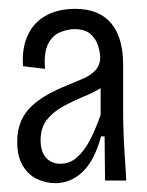

<svg xmlns="http://www.w3.org/2000/svg" viewBox="-20 -688 333 435"><path d="M105 -273Q86 -273 66 -281.5Q46 -290 32.5 -311Q19 -332 19 -367Q19 -393 27.5 -413Q36 -433 51.5 -447.5Q67 -462 87.5 -473.5Q108 -485 133 -495Q150 -502 167.5 -509.5Q185 -517 196 -528.5Q207 -540 207 -559Q207 -568 202.5 -583.5Q198 -599 185.5 -610.5Q173 -622 148 -622Q135 -622 117.5 -615.5Q100 -609 89.5 -589.5Q79 -570 82 -532L32 -538Q30 -572 38.5 -597Q47 -622 64 -638Q81 -654 103 -661Q125 -668 150 -668Q178 -668 198.5 -659.5Q219 -651 232.5 -634.5Q246 -618 252.5 -594.5Q259 -571 259 -541V-433Q259 -412 260 -385Q261 -358 263 -330Q265 -302 266 -279H218Q218 -304 217.5 -326.5Q217 -349 217 -379H209Q194 -324 167 -298.5Q140 -273 105 -273ZM117 -317Q138 -317 154.5 -331.5Q171 -346 184 -371Q197 -396 208 -428V-501L231 -515Q226 -499 208.5 -488.5Q191 -478 168 -468.5Q145 -459 123 -447Q101 -435 86.5 -417Q72 -399 72 -370Q72 -345 84 -331Q96 -317 117 -317Z"/></svg>

Font: Bricolage Grotesque 24pt Condensed ExtraLight
Style: Regular
Weight: 250
Width: 3
Designer: Mathieu Triay
Foundry: Atelier Triay
Version: Version 1.001;gftools[0.9.33.dev8+g029e19f]